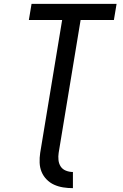

<svg xmlns="http://www.w3.org/2000/svg" viewBox="-20 -755 640 998"><path d="M359 223Q333 223 308 219Q283 215 261 205Q239 195 222 177.5Q205 160 196 138Q187 116 186 90.5Q185 65 189 39L303 -651H130L144 -735H586L572 -651H399L285 39Q282 58 284 77Q286 96 295.5 110.5Q305 125 322.5 132Q340 139 359 139Z"/></svg>

Font: Iosevka Medium Extended
Style: Italic
Weight: 500
Width: 7
Italic angle: -9°
Monospace: yes
Designer: Belleve Invis
Foundry: Belleve Invis
Version: Version 32.5.0; ttfautohint (v1.8.4)